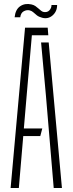

<svg xmlns="http://www.w3.org/2000/svg" viewBox="-20 -938 362 958"><path d="M33 0 105 -800H218L221 -762H139L113 -461L99 -297H191L181 -259H96L74 0ZM248 0 209 -463 185 -726H223L289 0ZM237 -913H265Q265 -881 242.5 -861.2Q220 -841.5 190 -849.5Q173.5 -854 164 -861.5Q154.5 -869 147 -876Q139.5 -883 129 -886Q114.5 -890 99.2 -882.2Q84 -874.5 81 -852H53Q57 -891 80.8 -907Q104.5 -923 136.5 -916Q148 -913.5 156.5 -907.8Q165 -902 172 -895.5Q179 -889 185.5 -884Q192 -879 199 -878Q216.5 -875.5 226.8 -886.8Q237 -898 237 -913Z"/></svg>

Font: Big Shoulders Stencil Text Thin Thin
Style: Regular
Weight: 250
Version: Version 2.001